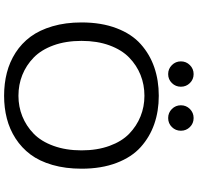

<svg xmlns="http://www.w3.org/2000/svg" viewBox="-34 -874 918 890"><g transform="rotate(90 425.0 -429.0)"><path d="M365 -766.8Q348 -749.5 323.5 -749.5Q299 -749.5 281.8 -766.8Q264.5 -784 264.5 -808.5Q264.5 -833 281.8 -850.2Q299 -867.5 323.5 -867.5Q348 -867.5 365 -850.2Q382 -833 382 -808.5Q382 -784 365 -766.8ZM527 -749.5Q502.5 -749.5 485.2 -766.8Q468 -784 468 -808.5Q468 -833 485.2 -850.2Q502.5 -867.5 527 -867.5Q552 -867.5 569 -850.2Q586 -833 586 -808.5Q586 -784 569 -766.8Q552 -749.5 527 -749.5ZM424 11Q367 11 317.2 -1.8Q267.5 -14.5 224.2 -42.2Q181 -70 150.2 -111.5Q119.5 -153 101.8 -213.2Q84 -273.5 84 -348Q84 -440 110.8 -510.2Q137.5 -580.5 184.8 -622.5Q232 -664.5 292.2 -685.2Q352.5 -706 424 -706Q495 -706 554.8 -685.2Q614.5 -664.5 661.5 -622.5Q708.5 -580.5 735.2 -510.2Q762 -440 762 -348Q762 -273.5 744.5 -213Q727 -152.5 696 -111.2Q665 -70 622 -42.2Q579 -14.5 529.5 -1.8Q480 11 424 11ZM424 -55.5Q474.5 -55.5 519.2 -73.5Q564 -91.5 599.8 -126.2Q635.5 -161 656.2 -218.2Q677 -275.5 677 -348Q677 -420.5 656.2 -477.5Q635.5 -534.5 599.8 -569Q564 -603.5 519.2 -621.5Q474.5 -639.5 424 -639.5Q372.5 -639.5 327.5 -621.5Q282.5 -603.5 246.8 -568.8Q211 -534 190.2 -477.2Q169.5 -420.5 169.5 -348Q169.5 -275 190.2 -218Q211 -161 246.8 -126.2Q282.5 -91.5 327.5 -73.5Q372.5 -55.5 424 -55.5Z"/></g></svg>

Font: League Mono Wide Light
Style: Regular
Weight: 300
Width: 8
Designer: Tyler Finck
Foundry: The League of Moveable Type / Tyler Finck
Version: Version 2.210